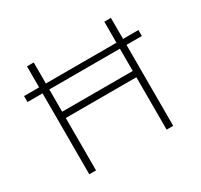

<svg xmlns="http://www.w3.org/2000/svg" viewBox="-144 -874 1108 1060"><g transform="rotate(-30 409.5 -344.0)"><path d="M634 -688H676V-554H774V-516H676V0H634V-334H184V0H141V-516H45V-554H141V-688H184V-554H634ZM634 -374V-516H184V-374Z"/></g></svg>

Font: Roundo Light
Style: Regular
Weight: 300
Designer: Namrata Goyal (Gurmukhi), Shiva Nallaperumal (Latin)
Foundry: Indian Type Foundry
Version: Version 1.000;PS 1.0;hotconv 1.0.88;makeotf.lib2.5.647800